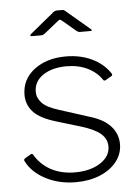

<svg xmlns="http://www.w3.org/2000/svg" viewBox="-54 -785 611 837"><g transform="rotate(-5 252.0 -366.5)"><path d="M339 -477.5C365.7 -464.5 386.7 -446.3 402 -423C403.3 -421.7 405 -420.8 407 -420.5C409 -420.2 410.7 -420.7 412 -422L440 -438C442.7 -440.7 443 -444 441 -448C421.7 -477.3 395.2 -500 361.5 -516C327.8 -532 290 -540 248 -540C191.3 -540 144.8 -526 108.5 -498C72.2 -470 54 -433.3 54 -388C54 -359.3 63.7 -334.5 83 -313.5C102.3 -292.5 135.7 -275 183 -261L286 -230C326 -218 354.8 -204.3 372.5 -189C390.2 -173.7 399 -155 399 -133C399 -103.7 384.3 -79.7 355 -61C325.7 -42.3 289 -33 245 -33C204.3 -33 169 -41.2 139 -57.5C109 -73.8 85.3 -97 68 -127C67.3 -128.3 65.8 -129.2 63.5 -129.5C61.2 -129.8 59.3 -129.3 58 -128L31 -112C27.7 -109.3 27 -105.7 29 -101C45.7 -67.7 73.5 -40.8 112.5 -20.5C151.5 -0.2 195.7 10 245 10C283.7 10 318.5 3.7 349.5 -9C380.5 -21.7 405 -39.3 423 -62C441 -84.7 450 -110.3 450 -139C450 -168.3 440.2 -194.2 420.5 -216.5C400.8 -238.8 371 -256 331 -268L197 -311C162.3 -321.7 138.2 -334.3 124.5 -349C110.8 -363.7 104 -379.7 104 -397C104 -427.7 117.3 -452 144 -470C170.7 -488 205 -497 247 -497C281.7 -497 312.3 -490.5 339 -477.5ZM246 -696 304 -647C308.7 -643 313.7 -641 319 -641H364C368.7 -641 371 -641.8 371 -643.5C371 -645.2 369 -647.7 365 -651L267 -734C266.3 -734.7 264.5 -736.3 261.5 -739C258.5 -741.7 254.7 -743 250 -743H227C219.7 -743 212.7 -739.7 206 -733L106 -651C102.7 -648.3 101.3 -646 102 -644C102.7 -642 104.7 -641 108 -641H149C152.3 -641 155.2 -641.5 157.5 -642.5C159.8 -643.5 162.3 -645 165 -647L226 -696C230.7 -700 234 -702 236 -702C237.3 -702 240.7 -700 246 -696Z"/></g></svg>

Font: Libre Franklin ExtraLight
Style: Regular
Weight: 275
Designer: Pablo Impallari, Rodrigo Fuenzalida
Foundry: Impallari Type
Version: Version 1.002; ttfautohint (v1.5)